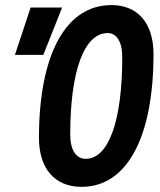

<svg xmlns="http://www.w3.org/2000/svg" viewBox="-20 -723 626 753"><path d="M300.3 9.8C477.5 9.8 582 -183.6 582 -511.2C582 -631.8 520.5 -703.1 417 -703.1C238.3 -703.1 132.8 -509.8 132.8 -182.6C132.8 -61.5 194.8 9.8 300.3 9.8ZM315.9 -100.1C278.3 -100.1 255.4 -135.3 255.4 -194.8C255.4 -445.3 310.1 -593.3 402.3 -593.3C438 -593.3 459.5 -558.1 459.5 -499C459.5 -248 405.8 -100.1 315.9 -100.1ZM38.6 -507.8H149.9L223.6 -693.4H100.1Z"/></svg>

Font: Cascadia Mono SemiBold
Style: Italic
Weight: 600
Italic angle: -10°
Monospace: yes
Designer: Aaron Bell
Foundry: Saja Typeworks
Version: Version 2404.023